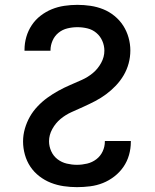

<svg xmlns="http://www.w3.org/2000/svg" viewBox="-20 -763 640 791"><path d="M297 8Q270 8 242.5 4Q215 0 189.5 -10Q164 -20 142 -37Q120 -54 105 -76.5Q90 -99 82.5 -126Q75 -153 75 -180Q75 -207 82.5 -233Q90 -259 103 -282Q116 -305 135 -325Q154 -345 175.5 -360.5Q197 -376 220.5 -389Q244 -402 268.5 -412.5Q293 -423 317.5 -434Q342 -445 362.5 -462Q383 -479 396.5 -503.5Q410 -528 410 -554Q410 -575 401.5 -594.5Q393 -614 377 -627.5Q361 -641 340.5 -646Q320 -651 299 -651Q278 -651 257.5 -646Q237 -641 221 -628Q205 -615 196.5 -595.5Q188 -576 188 -556Q188 -555 188 -554.5Q188 -554 188 -554H81Q81 -555 81 -556Q81 -557 81 -558Q81 -585 88.5 -611Q96 -637 111 -659.5Q126 -682 147.5 -698.5Q169 -715 193.5 -725Q218 -735 245 -739Q272 -743 299 -743Q326 -743 353 -739Q380 -735 405 -725Q430 -715 451.5 -697.5Q473 -680 487.5 -657.5Q502 -635 509.5 -608.5Q517 -582 517 -555Q517 -528 510 -502Q503 -476 489.5 -453Q476 -430 457.5 -410.5Q439 -391 417.5 -375Q396 -359 372 -346.5Q348 -334 323.5 -323Q299 -312 274.5 -301Q250 -290 229.5 -273Q209 -256 195.5 -231.5Q182 -207 182 -181Q182 -160 191 -140Q200 -120 217 -107Q234 -94 255 -89Q276 -84 297 -84Q318 -84 339 -89Q360 -94 377 -107Q394 -120 403 -139.5Q412 -159 412 -180Q412 -181 412 -181.5Q412 -182 412 -182H519Q519 -181 519 -180Q519 -179 519 -178Q519 -151 511.5 -124.5Q504 -98 488.5 -75.5Q473 -53 451 -36Q429 -19 404 -9Q379 1 351.5 4.5Q324 8 297 8Z"/></svg>

Font: Iosevka SS04 Semibold Extended
Style: Regular
Weight: 600
Width: 7
Monospace: yes
Designer: Belleve Invis
Foundry: Belleve Invis
Version: Version 19.0.0; ttfautohint (v1.8.4)